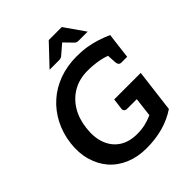

<svg xmlns="http://www.w3.org/2000/svg" viewBox="-254 -1082 1240 1240"><g transform="rotate(-45 366.0 -462.5)"><path d="M358.3 8Q278.3 8 213.9 -19.1Q149.4 -46.1 105.4 -96.4Q63.3 -146 43.9 -214.2Q24.5 -282.4 34.5 -362.8Q44.5 -443.4 79.5 -511.8Q114.6 -580.1 169.9 -629.1Q225 -678.3 298 -705Q371 -731.8 457.3 -731.8Q509.1 -731.8 551 -724.8Q592.8 -717.8 630.8 -705.5Q668.8 -693.3 708.8 -676L697.6 -587L621.4 -583.4Q585.7 -600.1 539.2 -608.2Q492.7 -616.4 442.3 -616.4Q368 -616.4 311.4 -584.3Q254.8 -552.2 219.6 -495Q184.5 -437.9 175.6 -361.6Q165.7 -282.5 187.7 -223.7Q209.6 -164.8 259 -132.4Q308.4 -100 381.3 -100Q421.9 -100 456.3 -108.4Q490.8 -116.8 521.8 -130.7L537.4 -261.5H448.6Q436.2 -261.5 429.3 -268.7Q422.3 -275.9 423.3 -286.7L433.2 -363.4H675.4L639.1 -70Q580.2 -30.6 510.3 -11.3Q440.4 8 358.3 8ZM603.2 -610.3 697.6 -587 687.1 -498.9H635.4Q621.7 -498.9 615.4 -506.4Q609 -513.9 607.9 -528ZM273.4 -794 405.3 -933.4H524.2L621.5 -794H537.4Q522 -794 512.7 -802.7L455.7 -861.2L387.7 -802.7Q383.7 -799.1 376.2 -796.6Q368.7 -794 361 -794Z"/></g></svg>

Font: Aleo
Style: Italic
Weight: 400
Italic angle: -7°
Designer: Alessio Laiso
Foundry: Alessio Laiso
Version: Version 2.001;gftools[0.9.29]